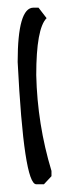

<svg xmlns="http://www.w3.org/2000/svg" viewBox="-20 -474 179 499"><path d="M80.1 -454.1 101.1 -426.8Q74.2 -399.9 74.2 -278.8Q77.1 -150.9 113.8 -29.8V-16.1L94.2 4.9H74.2Q42 4.9 25.9 -313Q25.9 -454.1 66.9 -454.1Z"/></svg>

Font: Loved by the King
Style: Regular
Weight: 400
Designer: Kimberly Geswein
Foundry: Kimberly Geswein
Version: Version 1.002 2006